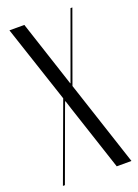

<svg xmlns="http://www.w3.org/2000/svg" viewBox="-136 -758 587 816"><g transform="rotate(-20 158.0 -349.5)"><path d="M82.4 -699H15L131 -349.5L2.5 0H11.5L120.2 -297.2L134 -334.2H136L147.8 -297.2L245.9 0H312.5L185.8 -385L299.6 -699H291.2L195.9 -436.9L182.1 -399.2H180.8L168.4 -437.2Z"/></g></svg>

Font: Moniqa Black
Style: Regular
Weight: 900
Designer: Rajesh Rajput
Foundry: Rajesh Rajput
Version: Version 1.000